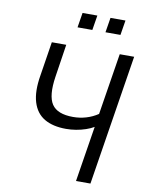

<svg xmlns="http://www.w3.org/2000/svg" viewBox="-96 -954 778 1022"><g transform="rotate(10 293.5 -443.5)"><path d="M387 0 435 -301Q417 -290 392 -281.5Q367 -273 340 -268.5Q313 -264 286 -264Q215 -264 169 -291Q123 -318 105.5 -375.5Q88 -433 103 -521L132 -705H210L183 -528Q167 -423 197 -378Q227 -333 312 -333Q348 -333 382 -343Q416 -353 446 -373L499 -705H577L465 0ZM404 -807 417 -887H498L485 -807ZM253 -807 266 -887H346L333 -807Z"/></g></svg>

Font: Nunito Sans 10pt Condensed
Style: Italic
Weight: 400
Width: 3
Italic angle: -9°
Designer: Vernon Adams
Foundry: Vernon Adams
Version: Version 3.101;gftools[0.9.27]